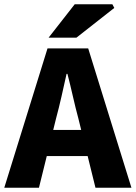

<svg xmlns="http://www.w3.org/2000/svg" viewBox="-28 -877 634 897"><path d="M-8 0 194 -651H384L586 0H418L338 -324Q325 -372 312.5 -427Q300 -482 287 -532H283Q272 -482 259.5 -427Q247 -372 234 -324L154 0ZM130 -148V-270H446V-148ZM199 -701 321 -857H497L506 -840L329 -701Z"/></svg>

Font: Mada ExtraBold
Style: Regular
Weight: 800
Designer: Khaled Hosny
Version: Version 1.5